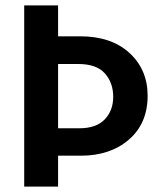

<svg xmlns="http://www.w3.org/2000/svg" viewBox="-20 -694 593 714"><path d="M281 -115H196V0H70V-674H196V-559H278Q394 -559 461.5 -497Q529 -435 529 -338Q529 -235 459.5 -175Q390 -115 281 -115ZM271 -456H196V-217H275Q338 -217 369.5 -250Q401 -283 401 -334Q401 -386 370 -421Q339 -456 271 -456Z"/></svg>

Font: Hind Siliguri SemiBold
Style: Regular
Weight: 600
Designer: Jyotish Sonowal
Foundry: Indian Type Foundry
Version: Version 1.001;PS 1.0;hotconv 1.0.86;makeotf.lib2.5.63406; tt